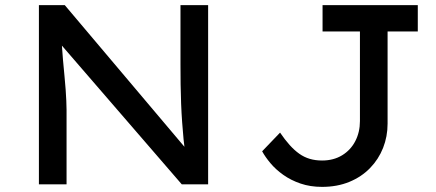

<svg xmlns="http://www.w3.org/2000/svg" viewBox="-20 -720 1702 750"><path d="M132 0V-700H233L717 -127L705 -118Q700 -145 697 -176.5Q694 -208 691.5 -242.5Q689 -277 687.5 -314.5Q686 -352 685.5 -391Q685 -430 685 -470V-700H793V0H690L213 -552L220 -566Q223 -522 226 -486.5Q229 -451 232 -422Q235 -393 236.5 -369.5Q238 -346 239 -326.5Q240 -307 240 -291V0ZM1238 10Q1192 10 1154 -3Q1116 -16 1086.5 -37Q1057 -58 1036.5 -82.5Q1016 -107 1004 -129L1074 -202Q1093 -174 1111.5 -153.5Q1130 -133 1149 -119.5Q1168 -106 1190 -99.5Q1212 -93 1238 -93Q1283 -93 1316.5 -113.5Q1350 -134 1368 -169Q1386 -204 1386 -247V-597H1240V-700H1612V-597H1494V-237Q1494 -187 1476.5 -142.5Q1459 -98 1425.5 -63.5Q1392 -29 1344.5 -9.5Q1297 10 1238 10Z"/></svg>

Font: Lexend Exa
Style: Regular
Weight: 400
Designer: Bonnie Shaver-Troup, Thomas Jockin
Foundry: Lexend
Version: Version 1.007